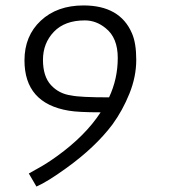

<svg xmlns="http://www.w3.org/2000/svg" viewBox="-20 -682 641 706"><path d="M86 -44Q92 -48 121.5 -64Q151 -80 190 -108Q294 -183 350 -269Q268 -269 233 -275Q70 -302 70 -460Q70 -550 130 -606Q190 -662 287 -662Q421 -662 465 -560Q481 -524 481 -462Q481 -400 456 -338Q431 -276 394 -225Q331 -141 224 -64Q155 -14 114 4ZM381 -324Q413 -392 413 -469Q413 -543 369 -578Q334 -607 292 -607Q218 -607 178 -565Q138 -523 138 -462Q138 -401 167.5 -369Q197 -337 242 -331Q274 -324 381 -324Z"/></svg>

Font: Antic
Style: Regular
Weight: 400
Designer: Santiago Orozco
Foundry: Typemade
Version: Version 1.0012